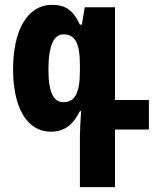

<svg xmlns="http://www.w3.org/2000/svg" viewBox="-20 -534 640 793"><path d="M310 239H455V1H595V-121H455V-504H330L318 -432H310C282 -493 249 -514 195 -514C93 -514 34 -409 34 -248C34 -87 93 10 190 10C243 10 281 -16 310 -75H315C312 -27 310 8 310 28ZM242 -112C203 -112 180 -149 180 -247C180 -347 203 -392 242 -392C289 -392 310 -358 310 -267V-240C310 -148 288 -112 242 -112Z"/></svg>

Font: Noto Sans Armenian ExtraCondensed ExtraBold
Style: Regular
Weight: 800
Width: 2
Designer: Monotype Design Team
Foundry: Monotype Imaging Inc.
Version: Version 2.008